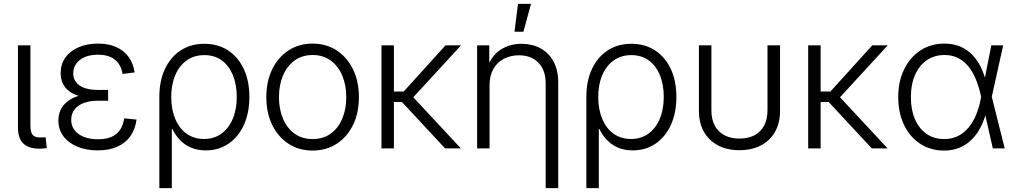

<svg xmlns="http://www.w3.org/2000/svg" viewBox="-20 -762 5216 986"><path d="M189.5 1.5Q129.9 2.9 101.1 -23.7Q72.3 -50.3 72.3 -107.4V-529.3H136.2V-117.2Q136.2 -80.6 149.2 -67.6Q162.1 -54.7 193.8 -56.2Q200.7 -56.2 205.3 -56.4Q210 -56.6 214.4 -57.1L220.2 -1.5Q213.9 -0.5 205.8 0.2Q197.8 1 189.5 1.5Z M481.4 10.3Q422.9 10.3 377.2 -8.8Q331.5 -27.8 305.7 -62.3Q279.8 -96.7 279.8 -143.1Q279.8 -174.3 292.5 -200Q305.2 -225.6 330.3 -244.1Q355.5 -262.7 393.3 -272.5Q431.2 -282.2 481.4 -282.2H535.2V-244.6H481Q440.9 -244.6 410.4 -233.2Q379.9 -221.7 362.8 -199.7Q345.7 -177.7 345.7 -146.5Q345.7 -101.6 383.1 -74.2Q420.4 -46.9 483.4 -46.9Q525.9 -46.9 553.7 -59.6Q581.5 -72.3 597.2 -96.2Q612.8 -120.1 617.7 -154.3L681.2 -147.9Q674.8 -98.1 649.7 -62.7Q624.5 -27.3 582 -8.5Q539.6 10.3 481.4 10.3ZM483.9 -256.8Q433.6 -256.8 397 -266.1Q360.4 -275.4 337.2 -292.2Q314 -309.1 302.7 -333Q291.5 -356.9 291.5 -386.2Q291.5 -432.1 315.4 -466.1Q339.4 -500 382.8 -519Q426.3 -538.1 483.4 -538.1Q538.6 -538.1 577.9 -520Q617.2 -502 640.9 -469Q664.6 -436 671.4 -390.1L609.4 -382.3Q602.1 -429.2 570.6 -455.1Q539.1 -481 483.4 -481Q425.3 -481 390.9 -454.6Q356.4 -428.2 356 -385.7Q356 -347.2 387.9 -323.7Q419.9 -300.3 483.9 -300.3H535.2V-256.8Z M798.3 204.1V-264.6Q798.3 -346.7 827.1 -408Q856 -469.2 908 -503.2Q960 -537.1 1029.3 -537.1Q1099.1 -537.1 1150.9 -503.4Q1202.6 -469.7 1231.7 -408.2Q1260.7 -346.7 1260.7 -264.2Q1260.7 -182.6 1232.4 -120.6Q1204.1 -58.6 1153.6 -24.2Q1103 10.3 1036.6 10.3Q992.2 10.3 958.7 -4.9Q925.3 -20 902.1 -45.2Q878.9 -70.3 865.2 -99.6H862.3V204.1ZM1027.8 -48.3Q1079.6 -48.3 1117.2 -75.7Q1154.8 -103 1175.3 -151.6Q1195.8 -200.2 1195.8 -264.2Q1195.8 -328.1 1175.8 -376.5Q1155.8 -424.8 1118.7 -451.9Q1081.5 -479 1029.3 -479Q977.1 -479 939 -451.9Q900.9 -424.8 880.1 -376.5Q859.4 -328.1 859.4 -264.2Q859.4 -200.2 879.9 -151.4Q900.4 -102.5 938.2 -75.4Q976.1 -48.3 1027.8 -48.3Z M1585.4 11.2Q1515.1 11.2 1461.4 -23.9Q1407.7 -59.1 1377.7 -120.8Q1347.7 -182.6 1347.7 -263.2Q1347.7 -343.8 1377.7 -405.8Q1407.7 -467.8 1461.4 -502.9Q1515.1 -538.1 1585.4 -538.1Q1655.8 -538.1 1709.2 -502.9Q1762.7 -467.8 1793 -405.8Q1823.2 -343.8 1823.2 -263.2Q1823.2 -182.6 1793.2 -120.8Q1763.2 -59.1 1709.5 -23.9Q1655.8 11.2 1585.4 11.2ZM1585.4 -47.9Q1639.6 -47.9 1678.2 -75.7Q1716.8 -103.5 1737.5 -152.3Q1758.3 -201.2 1758.3 -263.2Q1758.3 -325.2 1737.5 -374Q1716.8 -422.9 1678.2 -451.2Q1639.6 -479.5 1585.4 -479.5Q1531.7 -479.5 1492.9 -451.2Q1454.1 -422.9 1433.3 -374Q1412.6 -325.2 1412.6 -263.2Q1412.6 -201.2 1433.3 -152.3Q1454.1 -103.5 1492.7 -75.7Q1531.2 -47.9 1585.4 -47.9Z M2002.9 -529.3V0H1939V-529.3ZM2347.7 -529.3 2080.1 -238.3H1976.1V-292H2053.2L2268.1 -529.3ZM2265.6 0 2040 -242.7 2078.1 -288.6 2346.7 0Z M2494.1 -325.2V0H2430.2V-529.3H2492.7V-404.3H2478.5Q2501 -473.6 2548.8 -505.4Q2596.7 -537.1 2658.2 -537.1Q2712.4 -537.1 2755.1 -514.2Q2797.9 -491.2 2822.3 -446.8Q2846.7 -402.3 2846.7 -337.9V204.1H2782.2V-333.5Q2782.2 -401.9 2745.1 -439.9Q2708 -478 2644.5 -478Q2602.1 -478 2568.1 -460.4Q2534.2 -442.9 2514.2 -408.7Q2494.1 -374.5 2494.1 -325.2ZM2622.1 -599.1 2640.1 -742.2H2707L2668 -599.1Z M2991.2 204.1V-264.6Q2991.2 -346.7 3020 -408Q3048.8 -469.2 3100.8 -503.2Q3152.8 -537.1 3222.2 -537.1Q3292 -537.1 3343.8 -503.4Q3395.5 -469.7 3424.6 -408.2Q3453.6 -346.7 3453.6 -264.2Q3453.6 -182.6 3425.3 -120.6Q3397 -58.6 3346.4 -24.2Q3295.9 10.3 3229.5 10.3Q3185.1 10.3 3151.6 -4.9Q3118.2 -20 3095 -45.2Q3071.8 -70.3 3058.1 -99.6H3055.2V204.1ZM3220.7 -48.3Q3272.5 -48.3 3310.1 -75.7Q3347.7 -103 3368.2 -151.6Q3388.7 -200.2 3388.7 -264.2Q3388.7 -328.1 3368.7 -376.5Q3348.6 -424.8 3311.5 -451.9Q3274.4 -479 3222.2 -479Q3169.9 -479 3131.8 -451.9Q3093.8 -424.8 3073 -376.5Q3052.2 -328.1 3052.2 -264.2Q3052.2 -200.2 3072.8 -151.4Q3093.3 -102.5 3131.1 -75.4Q3168.9 -48.3 3220.7 -48.3Z M3777.3 9.3Q3713.9 9.3 3667.2 -15.4Q3620.6 -40 3595 -85.2Q3569.3 -130.4 3569.3 -192.9V-529.3H3633.3V-195.3Q3633.3 -149.9 3650.6 -117.2Q3668 -84.5 3700.4 -67.4Q3732.9 -50.3 3777.3 -50.3Q3822.3 -50.3 3854.5 -67.4Q3886.7 -84.5 3904.1 -117.2Q3921.4 -149.9 3921.4 -195.3V-529.3H3985.8V-192.9Q3985.8 -130.4 3960.2 -85.2Q3934.6 -40 3887.9 -15.4Q3841.3 9.3 3777.3 9.3Z M4194.3 -529.3V0H4130.4V-529.3ZM4539.1 -529.3 4271.5 -238.3H4167.5V-292H4244.6L4459.5 -529.3ZM4457 0 4231.4 -242.7 4269.5 -288.6 4538.1 0Z M4828.1 11.2Q4758.3 11.2 4705.1 -23.9Q4651.9 -59.1 4622.3 -121.1Q4592.8 -183.1 4592.8 -263.2Q4592.8 -343.8 4622.8 -405.5Q4652.8 -467.3 4706.3 -502.7Q4759.8 -538.1 4829.6 -538.1Q4875 -538.1 4910.4 -523.2Q4945.8 -508.3 4971.9 -481.7Q4998 -455.1 5015.9 -419.4Q5033.7 -383.8 5043.5 -342.3H5065.9L5072.8 -266.6L5139.6 0H5078.6L5016.1 -275.4Q5006.3 -318.8 4991 -356Q4975.6 -393.1 4953.4 -420.7Q4931.2 -448.2 4900.6 -463.9Q4870.1 -479.5 4830.1 -479.5Q4777.8 -479.5 4739 -452.4Q4700.2 -425.3 4679 -376.7Q4657.7 -328.1 4657.7 -263.2Q4657.7 -198.2 4678.7 -149.9Q4699.7 -101.6 4738 -74.7Q4776.4 -47.9 4828.6 -47.9Q4868.2 -47.9 4899.2 -63.2Q4930.2 -78.6 4953.4 -106.4Q4976.6 -134.3 4992.2 -171.4Q5007.8 -208.5 5016.1 -252L5070.8 -529.3H5131.8L5072.8 -263.2L5065.9 -186.5H5044.9Q5034.2 -144.5 5015.9 -108.6Q4997.6 -72.8 4970.7 -45.9Q4943.8 -19 4908.4 -3.9Q4873 11.2 4828.1 11.2Z"/></svg>

Font: Inter 24pt Light
Style: Regular
Weight: 300
Designer: Rasmus Andersson
Foundry: rsms
Version: Version 4.001;git-66647c0bb